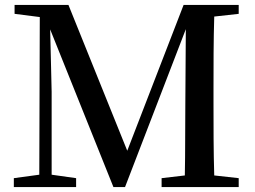

<svg xmlns="http://www.w3.org/2000/svg" viewBox="-20 -757 1033 777"><path d="M946 -701V-737H723L495 -147L257 -737H39V-701L141 -688L139 -50L36 -36V0H288V-36L189 -50V-386C189 -405 185 -540 183 -638L439 0H486L732 -639L730 -334C729 -243 730 -144 728 -47L634 -36V0H946V-36L847 -47C844 -145 844 -244 844 -343V-394C844 -493 844 -592 847 -690Z"/></svg>

Font: Source Han Serif CN SemiBold
Style: Regular
Weight: 600
Designer: Ryoko NISHIZUKA 西塚涼子 (kana & ideographs); Frank Grießhammer (Latin, Greek & Cyrillic); Wenlong ZHANG 张文龙 (bopomofo); San
Foundry: Adobe Systems Incorporated
Version: Version 1.000;PS 1;hotconv 16.6.53;makeotf.lib2.5.65590